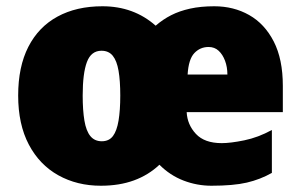

<svg xmlns="http://www.w3.org/2000/svg" viewBox="-20 -583 962 613"><path d="M664 -563Q726 -563 775.5 -535Q825 -507 854 -450.5Q883 -394 883 -309V-225H576Q578 -185 605.5 -155.5Q633 -126 688 -126Q716 -126 760 -135Q804 -144 848 -168V-31Q811 -10 768 0Q725 10 655 10Q609 10 566 -6.5Q523 -23 489 -57Q454 -24 407.5 -7Q361 10 302 10Q226 10 166 -23.5Q106 -57 72 -121.5Q38 -186 38 -278Q38 -370 70.5 -433.5Q103 -497 163.5 -530Q224 -563 307 -563Q357 -563 399.5 -547.5Q442 -532 477 -501Q500 -521 526.5 -534.5Q553 -548 587 -555.5Q621 -563 664 -563ZM304 -421Q271 -421 257.5 -385Q244 -349 244 -278Q244 -231 249.5 -198Q255 -165 268.5 -148.5Q282 -132 305 -132Q328 -132 340.5 -148.5Q353 -165 358.5 -198Q364 -231 364 -278Q364 -325 358.5 -357Q353 -389 340 -405Q327 -421 304 -421ZM646 -433Q619 -433 600.5 -413.5Q582 -394 579 -345H706Q706 -369 698.5 -389Q691 -409 678 -421Q665 -433 646 -433Z"/></svg>

Font: Noto Sans Display Black
Style: Regular
Weight: 900
Designer: Monotype Design Team
Foundry: Monotype Imaging Inc.
Version: Version 2.003